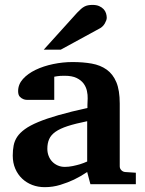

<svg xmlns="http://www.w3.org/2000/svg" viewBox="-20 -754 593 786"><path d="M350.1 0 336.9 -49.8Q311 -32.2 282.7 -18.6Q257.8 -6.8 227.1 2.7Q196.3 12.2 163.1 12.2Q135.7 12.2 112.1 3.2Q88.4 -5.9 70.6 -22.7Q52.7 -39.6 42.5 -63.5Q32.2 -87.4 32.2 -117.2Q32.2 -139.6 35.9 -158.7Q39.6 -177.7 50.5 -194.1Q61.5 -210.4 82 -225.3Q102.5 -240.2 136.5 -254.4Q170.4 -268.6 219.7 -282.7Q269 -296.9 337.9 -312V-324.2Q337.9 -331.5 338.4 -337.4Q338.4 -344.2 338.9 -351.1Q339.4 -365.2 335.9 -381.6Q332.5 -397.9 322.3 -411.9Q312 -425.8 293.5 -434.8Q274.9 -443.8 245.1 -443.8Q234.9 -443.8 226.8 -443.4Q218.8 -442.9 213.4 -441.9Q207 -440.9 202.1 -439.9V-345.2H99.1Q86.4 -344.2 76.7 -347.7Q68.4 -350.6 61.3 -357.9Q54.2 -365.2 54.2 -380.9Q54.2 -408.7 74 -430.7Q93.8 -452.6 125.7 -468Q157.7 -483.4 197.5 -491.7Q237.3 -500 276.9 -500Q319.8 -500 355.5 -493.7Q391.1 -487.3 416.7 -469Q442.4 -450.7 456.3 -417.5Q470.2 -384.3 470.2 -330.1V-73.2Q470.2 -64 476.6 -57.4Q482.9 -50.8 492.2 -49.8L536.1 -46.9V0ZM336.9 -257.8Q288.6 -248 257.1 -237.8Q225.6 -227.5 207 -214.4Q188.5 -201.2 181.2 -184.3Q173.8 -167.5 173.8 -145Q173.8 -129.4 179 -116Q184.1 -102.5 193.6 -92.5Q203.1 -82.5 216.3 -76.7Q229.5 -70.8 245.1 -70.8Q261.2 -70.8 277.6 -74.2Q293.9 -77.6 307.1 -81.5Q322.8 -86.4 336.9 -92.8ZM417 -681.2Q417 -676.3 414.8 -670.2Q412.6 -664.1 409.2 -658.2Q405.8 -652.3 400.9 -647.2Q396 -642.1 391.1 -639.2L229 -550.8H159.2L295.9 -702.1Q304.7 -711.4 311.8 -717.5Q318.8 -723.6 325.9 -727.3Q333 -731 340.8 -732.4Q348.6 -733.9 358.9 -733.9Q375 -733.9 386 -729Q397 -724.1 404.1 -716.6Q411.1 -709 414.1 -699.5Q417 -689.9 417 -681.2Z"/></svg>

Font: Charis SIL Phon
Style: Bold
Weight: 700
Foundry: SIL International
Version: Version 5.000